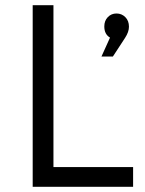

<svg xmlns="http://www.w3.org/2000/svg" viewBox="-20 -720 557 740"><path d="M106 0V-700H186V-76H493V0ZM371 -502 404 -575Q382 -588 382 -618Q382 -640 395.5 -654Q409 -668 429 -668Q449 -668 463 -654Q477 -640 477 -617Q477 -597 462 -574L415 -502Z"/></svg>

Font: Trueno
Style: Lt
Weight: 300
Designer: Julieta Ulanovsky
Foundry: Julieta Ulanovsky
Version: Version 3.001b